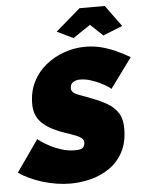

<svg xmlns="http://www.w3.org/2000/svg" viewBox="-94 -974 780 1031"><g transform="rotate(-5 296.0 -458.0)"><path d="M245 9Q172 9 96 -14Q20 -37 -33 -74L87 -245Q87 -245 87 -245Q87 -243 104 -231Q121 -219 149 -204Q177 -189 212 -178Q247 -167 285 -167Q319 -167 328 -178.5Q337 -190 337 -204Q337 -222 318 -233.5Q299 -245 269.5 -254.5Q240 -264 207 -277Q141 -303 108.5 -340Q76 -377 76 -434Q76 -501 102.5 -553.5Q129 -606 174 -642Q219 -678 274 -697Q329 -716 386 -716Q436 -716 480 -703.5Q524 -691 561 -673Q598 -655 625 -639L507 -478Q507 -478 507 -478Q507 -480 492.5 -490Q478 -500 454 -512Q430 -524 401 -533.5Q372 -543 343 -543Q321 -543 305.5 -533Q290 -523 290 -501Q290 -478 319.5 -466Q349 -454 396 -437Q444 -419 480.5 -397.5Q517 -376 537 -344Q557 -312 557 -262Q557 -186 529 -134Q501 -82 455 -50.5Q409 -19 354 -5Q299 9 245 9ZM241 -810 374 -925H510L594 -810L489 -768L422 -831L328 -768Z"/></g></svg>

Font: Raleway Black
Style: Italic
Weight: 900
Italic angle: -12°
Designer: Matt McInerney, Pablo Impallari, Rodrigo Fuenzalida
Foundry: Matt McInerney, Pablo Impallari, Rodrigo Fuenzalida
Version: Version 4.101;RELEASE